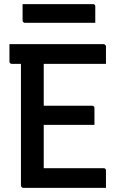

<svg xmlns="http://www.w3.org/2000/svg" viewBox="-20 -915 590 935"><path d="M26 -700H485Q488 -700 490 -698.5Q492 -697 494 -694.5Q496 -692 496 -689Q496 -665 496 -646.5Q496 -628 496 -604H37Q34 -604 31.5 -605.5Q29 -607 27.5 -609.5Q26 -612 26 -615Q26 -638 26 -657.5Q26 -677 26 -700ZM147 -400H429Q432 -400 434.5 -398.5Q437 -397 438.5 -395Q440 -393 440 -389Q440 -374 440 -360Q440 -346 440 -333.5Q440 -321 440 -307H147ZM93 0Q91 0 89 -1Q87 -2 85.5 -3.5Q84 -5 83 -7Q82 -9 82 -11Q82 -52 82 -109Q82 -166 82 -233Q82 -300 82 -371.5Q82 -443 82 -514Q82 -585 82 -648H200L193 -630Q193 -609 193 -586Q193 -563 193 -540Q193 -489 193 -433.5Q193 -378 193 -321Q193 -264 193 -207Q193 -150 193 -96H485Q490 -96 493 -93Q496 -90 496 -85Q496 -63 496 -42.5Q496 -22 496 0ZM90 -895H433Q438 -895 441 -892Q444 -889 444 -884Q444 -864 444 -844.5Q444 -825 444 -804H101Q98 -804 95.5 -805.5Q93 -807 91.5 -809.5Q90 -812 90 -815Q90 -836 90 -855.5Q90 -875 90 -895Z"/></svg>

Font: Recursive Medium
Style: Regular
Weight: 500
Version: Version 1.085